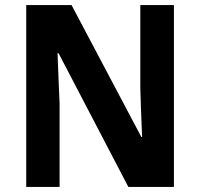

<svg xmlns="http://www.w3.org/2000/svg" viewBox="-20 -734 786 754"><path d="M663 0H484L210 -525H206Q208 -468 210 -421Q212 -374 214 -328V0H83V-714H261L535 -196H538Q536 -253 534 -297Q532 -341 531 -387V-714H663Z"/></svg>

Font: Noto Sans Sinhala SemiCondensed
Style: Bold
Weight: 700
Width: 4
Designer: Jelle Bosma - Monotype Design Team
Foundry: Monotype Imaging Inc.
Version: Version 2.006; ttfautohint (v1.8.4.7-5d5b)